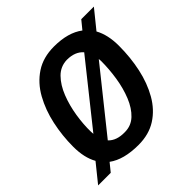

<svg xmlns="http://www.w3.org/2000/svg" viewBox="-157 -684 829 829"><g transform="rotate(-45 257.5 -269.5)"><path d="M238 10Q148 10 98 -27L68 10H-9L58 -73Q33 -117 33 -184Q33 -251 47 -316Q61 -381 90.5 -434Q120 -487 167 -518Q214 -549 280 -549Q366 -549 416 -511L447 -549H524L456 -465Q481 -420 481 -353Q481 -282 467 -217Q453 -152 423.5 -100.5Q394 -49 348 -19.5Q302 10 238 10ZM133 -176Q133 -168 134 -162L355 -439Q329 -469 279 -469Q239 -468 211 -439.5Q183 -411 165.5 -366.5Q148 -322 140 -271.5Q132 -221 133 -176ZM235 -71Q274 -71 301.5 -97Q329 -123 346.5 -166Q364 -209 372 -260Q380 -311 380 -361Q380 -368 379 -374L158 -98Q184 -70 235 -71Z"/></g></svg>

Font: Georama Medium
Style: Italic
Weight: 500
Italic angle: -9°
Designer: Jean-Baptiste Levee
Foundry: Production Type
Version: Version 1.000